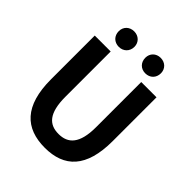

<svg xmlns="http://www.w3.org/2000/svg" viewBox="-257 -1096 1262 1262"><g transform="rotate(45 374.0 -464.5)"><path d="M87 -333C87 -87 195 14 376 14C556 14 661 -87 661 -333V-740H519V-320C519 -166 463 -114 376 -114C288 -114 235 -166 235 -320V-740H87ZM251 -799C293 -799 324 -829 324 -872C324 -913 293 -943 251 -943C208 -943 178 -913 178 -872C178 -829 208 -799 251 -799ZM425 -872C425 -829 455 -799 497 -799C540 -799 570 -829 570 -872C570 -913 540 -943 497 -943C455 -943 425 -913 425 -872Z"/></g></svg>

Font: Kinto Sans
Style: Bold
Weight: 700
Designer: Authors: Ryoko NISHIZUKA  (kana & ideographs); Paul D. Hunt (Latin, Greek & Cyrillic); Wenlong ZHANG  (bopomofo); Sandol
Foundry: Adobe Systems Incorporated, ookami Inc.
Version: Version 0.001